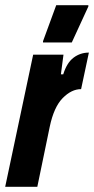

<svg xmlns="http://www.w3.org/2000/svg" viewBox="-41 -721 363 741"><path d="M87 -510H204L194 -434H203Q217 -479 243 -498.5Q269 -518 302 -518L272 -377Q235 -377 201 -342.5Q167 -308 151 -232L103 0H-21ZM125 -557V-562L176 -701H300V-696L236 -557Z"/></svg>

Font: Saira Ultra Condensed Black
Style: Italic
Weight: 900
Width: 1
Italic angle: -12°
Designer: Hector Gatti with collaboration of the Omnibus-Type team
Foundry: Omnibus-Type
Version: Version 1.001; ttfautohint (v1.8)